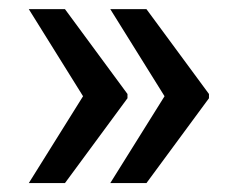

<svg xmlns="http://www.w3.org/2000/svg" viewBox="-20 -484 524 430"><path d="M308 -74H227L348.5 -268.5L227 -463.5H308L448 -273.5V-264ZM125.5 -74H44.5L166 -268.5L44.5 -463.5H125.5L265.5 -273.5V-264Z"/></svg>

Font: Roberto Sans Medium
Style: Regular
Weight: 500
Designer: Google (font) & Cristiano Sobral (main changes)
Version: Version 1.000;October 12, 2021;FontCreator 14.0.0.2814 64-bi